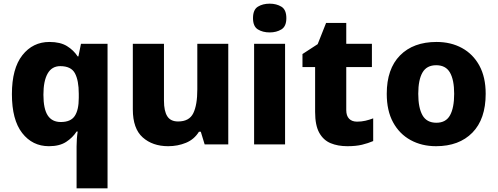

<svg xmlns="http://www.w3.org/2000/svg" viewBox="-20 -788 2716 1048"><path d="M398 11Q398 -9 399.5 -30Q401 -51 404 -70H398Q377 -37 341 -13.5Q305 10 247 10Q157 10 101 -62Q45 -134 45 -274Q45 -414 102 -486.5Q159 -559 250 -559Q309 -559 345.5 -536.5Q382 -514 404 -480H408L422 -549H567V240H398ZM312 -122Q366 -122 388 -155Q410 -188 410 -254V-276Q410 -349 389 -388Q368 -427 309 -427Q263 -427 240 -386.5Q217 -346 217 -271Q217 -194 240.5 -158Q264 -122 312 -122Z M1226 -549V0H1097L1076 -69H1066Q1040 -27 995 -8.5Q950 10 898 10Q813 10 759 -38Q705 -86 705 -191V-549H875V-238Q875 -182 893 -153.5Q911 -125 952 -125Q1013 -125 1035 -170Q1057 -215 1057 -300V-549Z M1452 -768Q1489 -768 1516 -751.5Q1543 -735 1543 -689Q1543 -644 1516 -627.5Q1489 -611 1452 -611Q1414 -611 1387.5 -627.5Q1361 -644 1361 -689Q1361 -735 1387.5 -751.5Q1414 -768 1452 -768ZM1536 -549V0H1367V-549Z M1929 -124Q1953 -124 1974.5 -129Q1996 -134 2017 -142V-18Q1989 -6 1956 2Q1923 10 1876 10Q1824 10 1784.5 -6.5Q1745 -23 1722.5 -63.5Q1700 -104 1700 -177V-422H1631V-493L1714 -547L1760 -663H1870V-549H2010V-422H1870V-187Q1870 -156 1885.5 -140Q1901 -124 1929 -124Z M2631 -276Q2631 -138 2558.5 -64Q2486 10 2360 10Q2282 10 2221 -23.5Q2160 -57 2125.5 -120.5Q2091 -184 2091 -276Q2091 -412 2163.5 -485.5Q2236 -559 2363 -559Q2441 -559 2501.5 -526Q2562 -493 2596.5 -430Q2631 -367 2631 -276ZM2263 -276Q2263 -200 2286 -159Q2309 -118 2362 -118Q2414 -118 2436.5 -159Q2459 -200 2459 -276Q2459 -352 2436 -392Q2413 -432 2361 -432Q2309 -432 2286 -392Q2263 -352 2263 -276Z"/></svg>

Font: Noto Sans Cherokee ExtraBold
Style: Regular
Weight: 800
Designer: Monotype Design Team
Foundry: Monotype Imaging Inc.
Version: Version 2.001; ttfautohint (v1.8.4.7-5d5b)